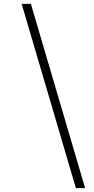

<svg xmlns="http://www.w3.org/2000/svg" viewBox="-20 -801 488 998"><path d="M374.5 177 92.5 -781H140.5L422.5 177Z"/></svg>

Font: Merriweather 144pt Light
Style: Italic
Weight: 300
Italic angle: -7.8°
Version: Version 2.101